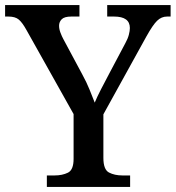

<svg xmlns="http://www.w3.org/2000/svg" viewBox="-24 -734 690 754"><path d="M160 0V-45H190Q221 -45 243 -56Q265 -67 265 -110V-286L80 -616Q64 -645 50 -657Q36 -669 9 -669H-4V-714H288V-669H256Q229 -669 218.5 -658.5Q208 -648 208 -633Q208 -620 213.5 -605.5Q219 -591 225 -580L299 -442Q316 -411 327.5 -382.5Q339 -354 348 -331Q357 -353 373 -384Q389 -415 406 -447L468 -564Q478 -582 482 -597.5Q486 -613 486 -624Q486 -669 424 -669H397V-714H646V-669H632Q610 -669 593 -652.5Q576 -636 551 -591L382 -285V-114Q382 -68 404 -56.5Q426 -45 457 -45H487V0Z"/></svg>

Font: Noto Serif Tamil Medium
Style: Regular
Weight: 500
Designer: Indian Type Foundry, Tom Grace, and the Monotype Design Team
Foundry: Monotype Imaging Inc.
Version: Version 2.004; ttfautohint (v1.8.4.7-5d5b)